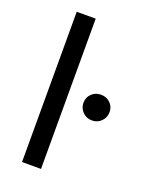

<svg xmlns="http://www.w3.org/2000/svg" viewBox="-135 -783 665 854"><g transform="rotate(20 197.0 -355.5)"><path d="M167.2 0V-711.2H77.4V0ZM243.9 -341.7Q243.9 -316.2 261.7 -298.1Q279.5 -280 305.8 -280Q332 -280 349.7 -298.1Q367.4 -316.2 367.4 -341.7Q367.4 -367.2 349.7 -384.4Q332 -401.6 305.8 -401.6Q279.5 -401.6 261.7 -384.4Q243.9 -367.2 243.9 -341.7Z"/></g></svg>

Font: Estedad-FD-VF Thin
Style: Regular
Weight: 100
Designer: Amin Abedi
Version: Version 5.0